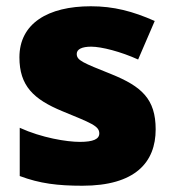

<svg xmlns="http://www.w3.org/2000/svg" viewBox="-20 -583 558 613"><path d="M477 -170C477 -267 432 -307 336 -346C244 -383 225 -390 225 -411C225 -426 242 -434 271 -434C304 -434 366 -418 421 -393L474 -516C404 -547 343 -563 270 -563C133 -563 42 -508 42 -400C42 -309 87 -266 179 -228C271 -190 297 -181 297 -157C297 -139 278 -130 235 -130C193 -130 113 -143 43 -175V-21C107 3 164 10 243 10C412 10 477 -65 477 -170Z"/></svg>

Font: Noto Sans UI Black
Style: Regular
Weight: 900
Designer: Monotype Design Team
Foundry: Monotype Imaging Inc.
Version: Version 1.901